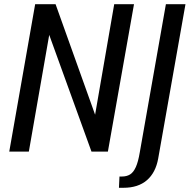

<svg xmlns="http://www.w3.org/2000/svg" viewBox="-20 -720 904 912"><path d="M24 0 147 -700H244L447 -132.5L424 -130.5L522.5 -700H616.5L492.5 0H414.5L198.5 -596.5L221.5 -598.5L117 0ZM545 172 547.5 118.5H558.5Q582 118.5 598 108.5Q614 98.5 625.2 73.5Q636.5 48.5 644 3.5L768 -700H861L731.5 32.5Q719.5 100 677.8 136Q636 172 566.5 172Z"/></svg>

Font: Cabin
Style: Italic
Weight: 400
Width: 4
Italic angle: -10°
Designer: Pablo Impallari
Foundry: Pablo Impallari. http://www.impallari.com Igino Marini. http://www.ikern.com
Version: Version 3.001